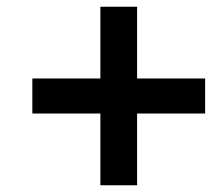

<svg xmlns="http://www.w3.org/2000/svg" viewBox="-20 -659 629 570"><path d="M278 -109V-322H76V-426H278V-639H387V-426H589V-322H387V-109Z"/></svg>

Font: NotoSansHansBold
Style: Bold
Weight: 700
Designer: Ryoko NISHIZUKA  (kana & ideographs); Paul D. Hunt (Latin, Greek & Cyrillic); Wenlong ZHANG  (bopomofo); Sandoll Communi
Foundry: Adobe Systems Incorporated
Version: Version 1.00;December 8, 2021;FontCreator 13.0.0.2675 64-bit